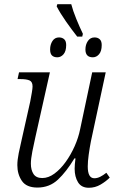

<svg xmlns="http://www.w3.org/2000/svg" viewBox="-20 -878 558 908"><path d="M345 -705Q319 -738 292 -776.5Q265 -815 248 -848L251 -858H317Q325 -827 341 -788Q357 -749 372 -718L369 -705ZM251 -607Q235 -607 226 -615.5Q217 -624 217 -644Q217 -667 228 -684Q239 -701 259 -701Q274 -701 283.5 -692.5Q293 -684 293 -665Q293 -636 280.5 -621.5Q268 -607 251 -607ZM419 -607Q384 -607 384 -644Q384 -667 395.5 -684Q407 -701 427 -701Q442 -701 451.5 -692.5Q461 -684 461 -665Q461 -636 448.5 -621.5Q436 -607 419 -607ZM400 10Q365 10 349 -16Q333 -42 333 -80Q333 -99 337 -129H332Q294 -66 254 -28.5Q214 9 157 9Q105 9 83.5 -22.5Q62 -54 62 -97Q62 -121 68.5 -153.5Q75 -186 82 -215L123 -398Q127 -419 130.5 -439.5Q134 -460 134 -469Q134 -491 120 -497.5Q106 -504 76 -504H63L70 -536H216L147 -228Q140 -198 133 -162Q126 -126 126 -104Q126 -74 138.5 -55Q151 -36 180 -36Q209 -36 237.5 -57Q266 -78 290.5 -112Q315 -146 333 -186.5Q351 -227 359 -267L416 -536H480L410 -210Q404 -179 399.5 -146.5Q395 -114 395 -91Q395 -35 426 -35Q440 -35 454 -42Q468 -49 483 -61L499 -38Q481 -20 455.5 -5Q430 10 400 10Z"/></svg>

Font: Noto Serif SemiCondensed Light
Style: Italic
Weight: 300
Width: 4
Italic angle: -12°
Designer: Monotype Design Team
Foundry: Monotype Imaging Inc.
Version: Version 2.013; ttfautohint (v1.8.4.7-5d5b)